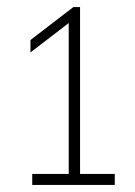

<svg xmlns="http://www.w3.org/2000/svg" viewBox="-20 -830 380 542"><path d="M71 -308V-339H174V-765L66 -682V-717L187 -810H206V-339H304V-308Z"/></svg>

Font: Encode Sans Cnd Th
Style: Regular
Weight: 100
Width: 3
Designer: Multiple Designers
Foundry: Impallari Type
Version: Version 3.002; ttfautohint (v1.8.3) -l 8 -r 50 -G 200 -x 14 